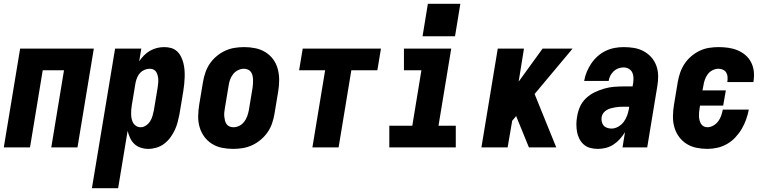

<svg xmlns="http://www.w3.org/2000/svg" viewBox="-20 -776 4040 1011"><path d="M0 0 86 -520H474L388 0H250L317 -406H205L138 0Z M464 215 586 -520H724L713 -453Q724 -470 738.5 -484.5Q753 -499 770.5 -509Q788 -519 807 -523.5Q826 -528 845 -528Q864 -528 881.5 -523Q899 -518 912 -506Q925 -494 933 -478Q941 -462 945.5 -444.5Q950 -427 951.5 -408.5Q953 -390 952.5 -371Q952 -352 950 -333Q948 -314 945 -295L925 -175Q921 -154 915.5 -133Q910 -112 900.5 -91.5Q891 -71 877 -52Q863 -33 844.5 -19Q826 -5 804 1.5Q782 8 761 8Q740 8 720.5 1.5Q701 -5 687 -18.5Q673 -32 665 -49.5Q657 -67 652 -87L602 215ZM721 -106Q735 -106 748.5 -115Q762 -124 770.5 -137.5Q779 -151 783 -165.5Q787 -180 790 -194L810 -314Q811 -325 812.5 -335.5Q814 -346 813.5 -356.5Q813 -367 810.5 -377.5Q808 -388 803 -396.5Q798 -405 789 -409.5Q780 -414 769 -414Q755 -414 741.5 -408.5Q728 -403 718 -392.5Q708 -382 702.5 -368.5Q697 -355 694 -342L674 -222Q672 -209 671 -197Q670 -185 670.5 -173Q671 -161 673.5 -149Q676 -137 682 -127.5Q688 -118 698 -112Q708 -106 721 -106Z M1207 8Q1207 8 1207 8Q1207 8 1207 8Q1177 8 1148 2Q1119 -4 1095.5 -19Q1072 -34 1055.5 -56.5Q1039 -79 1031 -107Q1023 -135 1023.5 -164.5Q1024 -194 1029 -225L1049 -345Q1053 -369 1061.5 -394Q1070 -419 1085 -441Q1100 -463 1121 -480.5Q1142 -498 1166 -509Q1190 -520 1215.5 -524Q1241 -528 1266 -528Q1266 -528 1266 -528Q1266 -528 1266 -528Q1296 -528 1325 -522Q1354 -516 1378 -501Q1402 -486 1418.5 -463.5Q1435 -441 1442.5 -413Q1450 -385 1450 -355.5Q1450 -326 1445 -295L1425 -175Q1421 -151 1412.5 -126Q1404 -101 1388.5 -79Q1373 -57 1352 -39.5Q1331 -22 1307 -11Q1283 0 1257.5 4Q1232 8 1207 8ZM1209 -106Q1225 -106 1240 -113.5Q1255 -121 1265.5 -134.5Q1276 -148 1281.5 -163.5Q1287 -179 1290 -194L1310 -314Q1311 -325 1312 -336Q1313 -347 1312.5 -357.5Q1312 -368 1309.5 -378.5Q1307 -389 1301 -397.5Q1295 -406 1285 -410Q1275 -414 1264 -414Q1249 -414 1233.5 -406.5Q1218 -399 1207.5 -385.5Q1197 -372 1191.5 -356.5Q1186 -341 1184 -326L1164 -206Q1162 -195 1161 -184Q1160 -173 1161 -162.5Q1162 -152 1164.5 -141.5Q1167 -131 1173 -122.5Q1179 -114 1188.5 -110Q1198 -106 1209 -106Z M1625 0 1692 -406H1555L1574 -520H1986L1967 -406H1830L1763 0Z M2030 0V-114H2151L2199 -406H2107V-520H2356L2289 -114H2380V0ZM2205 -585 2233 -756H2404L2376 -585Z M2515 0 2601 -520H2739L2711 -346L2837 -520H2995L2795 -281L2909 0H2765L2699 -162L2698 -165L2677 -140L2653 0Z M3129 8Q3108 8 3088.5 3Q3069 -2 3054.5 -14.5Q3040 -27 3031 -44.5Q3022 -62 3018.5 -81.5Q3015 -101 3015 -121.5Q3015 -142 3019 -163Q3023 -189 3034 -214Q3045 -239 3065.5 -258.5Q3086 -278 3111 -290Q3136 -302 3162 -309.5Q3188 -317 3214.5 -319Q3241 -321 3266 -321H3311L3314 -339Q3316 -353 3315.5 -368Q3315 -383 3309 -395Q3303 -407 3290.5 -414Q3278 -421 3264 -421Q3250 -421 3236 -416Q3222 -411 3211 -400.5Q3200 -390 3193.5 -377Q3187 -364 3185 -350H3056Q3060 -374 3069.5 -397Q3079 -420 3093 -441Q3107 -462 3126.5 -479.5Q3146 -497 3169 -508Q3192 -519 3216 -523.5Q3240 -528 3264 -528Q3292 -528 3319 -523.5Q3346 -519 3369 -506.5Q3392 -494 3409.5 -474.5Q3427 -455 3436 -430Q3445 -405 3445.5 -377Q3446 -349 3441 -321L3388 0H3258L3271 -80Q3259 -61 3244 -44Q3229 -27 3210.5 -15Q3192 -3 3171 2.5Q3150 8 3129 8ZM3200 -99Q3218 -99 3235.5 -109Q3253 -119 3264.5 -134.5Q3276 -150 3282.5 -168.5Q3289 -187 3292 -205L3293 -214H3266Q3255 -214 3243.5 -213.5Q3232 -213 3220.5 -211Q3209 -209 3197.5 -206Q3186 -203 3175.5 -197Q3165 -191 3157.5 -181.5Q3150 -172 3148 -160Q3146 -148 3148.5 -136Q3151 -124 3158 -115.5Q3165 -107 3176.5 -103Q3188 -99 3200 -99Z M3705 8Q3675 8 3646.5 2Q3618 -4 3594.5 -19Q3571 -34 3554.5 -57Q3538 -80 3530.5 -107.5Q3523 -135 3523.5 -165Q3524 -195 3529 -225L3549 -345Q3553 -369 3561.5 -393.5Q3570 -418 3584.5 -440Q3599 -462 3619.5 -479.5Q3640 -497 3664 -508.5Q3688 -520 3713.5 -524Q3739 -528 3763 -528Q3789 -528 3814.5 -524.5Q3840 -521 3863 -511.5Q3886 -502 3904.5 -486.5Q3923 -471 3934.5 -449Q3946 -427 3949 -402Q3952 -377 3948 -350Q3948 -349 3947.5 -347Q3947 -345 3947 -344H3810Q3810 -344 3810 -345Q3810 -346 3810 -346Q3812 -359 3811 -371.5Q3810 -384 3804 -394Q3798 -404 3787 -409Q3776 -414 3763 -414Q3748 -414 3732.5 -406.5Q3717 -399 3707 -385.5Q3697 -372 3691.5 -356.5Q3686 -341 3684 -326L3679 -300H3802L3788 -220H3666L3664 -206Q3662 -195 3661 -184.5Q3660 -174 3660.5 -163.5Q3661 -153 3663.5 -143Q3666 -133 3671 -124.5Q3676 -116 3685 -111Q3694 -106 3705 -106Q3721 -106 3736.5 -115Q3752 -124 3762 -137.5Q3772 -151 3777.5 -167Q3783 -183 3786 -199H3923Q3918 -173 3909 -147.5Q3900 -122 3886 -98Q3872 -74 3852.5 -53Q3833 -32 3808.5 -18Q3784 -4 3757.5 2Q3731 8 3705 8Z"/></svg>

Font: Iosevka SS04 Heavy Oblique
Style: Regular
Weight: 900
Italic angle: -9°
Monospace: yes
Designer: Belleve Invis
Foundry: Belleve Invis
Version: Version 19.0.0; ttfautohint (v1.8.4)